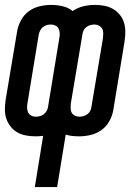

<svg xmlns="http://www.w3.org/2000/svg" viewBox="-29 -548 549 783"><path d="M113 215 147 6Q140 7 132 7.5Q124 8 116 8Q97 8 77.5 4.5Q58 1 42 -8Q26 -17 14.5 -31.5Q3 -46 -3 -63.5Q-9 -81 -9 -101Q-9 -121 -6 -141L41 -421Q45 -444 57 -466Q69 -488 89 -502.5Q109 -517 133 -522.5Q157 -528 180 -528Q204 -528 227 -522.5Q250 -517 267 -503Q288 -517 311 -522.5Q334 -528 357 -528Q377 -528 396 -524.5Q415 -521 431 -512Q447 -503 459 -488.5Q471 -474 476.5 -456.5Q482 -439 482 -419Q482 -399 479 -379L433 -99Q429 -76 417 -54Q405 -32 384.5 -17.5Q364 -3 340.5 2.5Q317 8 294 8Q279 8 265.5 6.5Q252 5 239 1L204 215ZM117 -72Q126 -72 134.5 -74.5Q143 -77 150 -82.5Q157 -88 161.5 -96Q166 -104 167 -113L213 -393Q215 -403 214.5 -413Q214 -423 210 -431Q206 -439 197.5 -443.5Q189 -448 179 -448Q170 -448 161.5 -445.5Q153 -443 146 -437.5Q139 -432 135 -424Q131 -416 129 -407L83 -127Q81 -117 81.5 -107Q82 -97 86 -89Q90 -81 98.5 -76.5Q107 -72 117 -72ZM295 -72Q303 -72 311.5 -74.5Q320 -77 327.5 -82.5Q335 -88 339 -96Q343 -104 344 -113L391 -393Q392 -403 392 -413Q392 -423 387.5 -431Q383 -439 374.5 -443.5Q366 -448 356 -448Q348 -448 339 -445.5Q330 -443 323 -437.5Q316 -432 312 -424Q308 -416 307 -407L260 -127Q259 -117 259 -107Q259 -97 263 -89Q267 -81 276 -76.5Q285 -72 295 -72Z"/></svg>

Font: Iosevka SS04 Medium
Style: Italic
Weight: 500
Italic angle: -9°
Monospace: yes
Designer: Belleve Invis
Foundry: Belleve Invis
Version: Version 19.0.0; ttfautohint (v1.8.4)